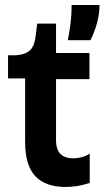

<svg xmlns="http://www.w3.org/2000/svg" viewBox="-20 -733 416 764"><path d="M242 11Q160 11 120 -32.5Q80 -76 80 -167V-421H12V-513H43Q83 -516 100.5 -534Q118 -552 122 -591L128 -639H203V-522H336V-418H203V-175Q203 -137 221 -120Q239 -103 271 -103Q288 -103 305.5 -107.5Q323 -112 337 -122V-5Q309 4 285.5 7.5Q262 11 242 11ZM250 -573Q256 -605 259.5 -631Q263 -657 264 -677.5Q265 -698 265 -713H376Q376 -679 366.5 -643Q357 -607 340 -573Z"/></svg>

Font: Bricolage Grotesque 60pt SemiBold
Style: Regular
Weight: 600
Version: Version 1.001;gftools[0.9.33.dev8+g029e19f]